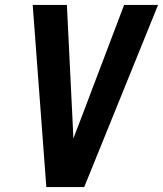

<svg xmlns="http://www.w3.org/2000/svg" viewBox="-20 -755 658 775"><path d="M167 0 112 -735H250L274 -245Q274 -233 275 -220.5Q276 -208 276 -196Q281 -208 285.5 -220.5Q290 -233 295 -245L481 -735H618L320 0Z"/></svg>

Font: Iosevka SS04 XBd Ex
Style: Italic
Weight: 800
Width: 7
Italic angle: -9°
Monospace: yes
Designer: Belleve Invis
Foundry: Belleve Invis
Version: Version 19.0.0; ttfautohint (v1.8.4)